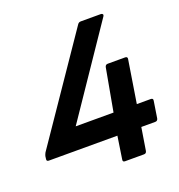

<svg xmlns="http://www.w3.org/2000/svg" viewBox="-123 -757 802 858"><g transform="rotate(-20 278.0 -327.5)"><path d="M326.7 0Q315 0 317.4 -11.7L333.7 -119.1H7.7Q-4 -119.1 -1.7 -130.8L0 -143.6Q1.3 -147.6 2.7 -151.5Q4 -155.3 6.3 -159L338.8 -646Q342.2 -651.3 346.2 -653.2Q350.2 -655 354.9 -655H450.1Q456.1 -655 458.6 -651Q461.1 -647 457.4 -641.6L172.9 -222H352.8L389.5 -424.3Q391.9 -436 403.2 -436H485.7Q497.7 -436 495.7 -424.3L463.5 -222H529.6Q542 -222 539.6 -210.3L527.2 -130.8Q524.9 -119.1 513.5 -119.1H447.4L430.1 -11.7Q428.1 0 417 0Z"/></g></svg>

Font: Sofia Sans Hairline
Style: Italic
Weight: 1
Italic angle: -9°
Designer: Botio Nikoltchev, Ani Petrova
Foundry: lettersoup
Version: Version 4.102